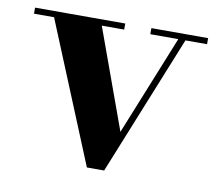

<svg xmlns="http://www.w3.org/2000/svg" viewBox="-60 -529 689 608"><g transform="rotate(10 285.0 -225.0)"><path d="M562.5 -460V-440.5H493L311 10H255.5L70.5 -440.5H6V-460H296V-440.5H224L340.5 -119.5L470 -440.5H380V-460Z"/></g></svg>

Font: Bodoni Moda SC 11pt
Style: Bold
Weight: 700
Version: Version 2.005